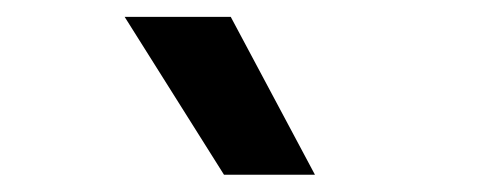

<svg xmlns="http://www.w3.org/2000/svg" viewBox="-20 -828 568 228"><path d="M246 -620.5 128 -808H254L354 -620.5Z"/></svg>

Font: Encode Sans Semi Condensed SemiBold
Style: Regular
Weight: 600
Width: 4
Designer: Multiple Designers
Foundry: Impallari Type
Version: Version 3.000; ttfautohint (v1.8.3) -l 8 -r 50 -G 200 -x 14 